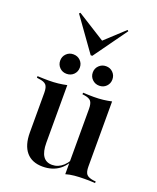

<svg xmlns="http://www.w3.org/2000/svg" viewBox="-149 -885 808 987"><g transform="rotate(20 255.0 -392.0)"><path d="M181.5 -415.3V-207.3H83.9V-346.8Q83.9 -377.4 73 -389.5Q62.1 -401.6 33.1 -404.8L21.8 -406.5V-415.3Q41.9 -414.5 55.2 -414.1Q68.5 -413.7 82.3 -413.7Q110.5 -413.7 135.1 -416.5Q159.7 -419.4 181.5 -424.2ZM181.5 -207.3V-109.7Q181.5 -60.5 198 -36.3Q214.5 -12.1 247.6 -12.1Q280.6 -12.1 307.3 -36.3Q333.9 -60.5 351.6 -108.9L354 -104.8Q333.9 -44.4 296.4 -15.7Q258.9 12.9 204.8 12.9Q146 12.9 114.9 -23.8Q83.9 -60.5 83.9 -129.8V-207.3ZM328.2 0V-207.3H426.6V-68.5Q426.6 -37.9 437.1 -25.8Q447.6 -13.7 476.6 -9.7L487.9 -8.9V0Q468.5 -1.6 454.8 -1.6Q441.1 -1.6 428.2 -1.6Q400 -1.6 375 0.8Q350 3.2 328.2 9.7ZM426.6 -415.3V-207.3H328.2V-346.8Q328.2 -377.4 318.1 -389.5Q308.1 -401.6 279.8 -405.6L271 -406.5V-415.3Q291.1 -414.5 304 -414.1Q316.9 -413.7 329.8 -413.7Q357.3 -413.7 381 -416.5Q404.8 -419.4 426.6 -424.2ZM336.3 -477.4Q313.7 -477.4 298 -492.7Q282.3 -508.1 282.3 -530.6Q282.3 -553.2 298 -568.5Q313.7 -583.9 336.3 -583.9Q358.9 -583.9 374.2 -568.5Q389.5 -553.2 389.5 -530.6Q389.5 -508.1 374.2 -492.7Q358.9 -477.4 336.3 -477.4ZM157.3 -477.4Q134.7 -477.4 119.4 -492.7Q104 -508.1 104 -530.6Q104 -553.2 119.4 -568.5Q134.7 -583.9 157.3 -583.9Q180.6 -583.9 196 -568.5Q211.3 -553.2 211.3 -530.6Q211.3 -508.1 196 -492.7Q180.6 -477.4 157.3 -477.4ZM375.8 -796.8 381.5 -791.9 250.8 -609.7H241.9L112.1 -791.1L117.7 -796.8L287.1 -690.3L258.9 -688.7Z"/></g></svg>

Font: Playfair 144pt SemiCondensed SemiBold
Style: Regular
Weight: 600
Width: 4
Designer: Claus Eggers Sørensen
Foundry: Claus Eggers Sørensen
Version: Version 2.203